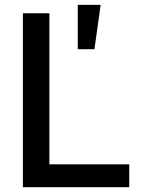

<svg xmlns="http://www.w3.org/2000/svg" viewBox="-20 -783 598 803"><path d="M75.7 0V-727.5H186.5V-95.7H520.5V0ZM305.2 -577.1V-762.7H400.9L375 -577.1Z"/></svg>

Font: Inter 20pt Medium
Style: Regular
Weight: 500
Version: Version 4.001;git-66647c0bb